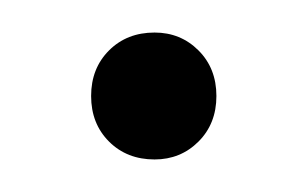

<svg xmlns="http://www.w3.org/2000/svg" viewBox="-20 -95 189 118"><path d="M75 3Q58 3 47 -8Q36 -19 36 -36Q36 -53 47 -64Q58 -75 75 -75Q91 -75 102 -64Q113 -53 113 -36Q113 -19 102 -8Q91 3 75 3Z"/></svg>

Font: Poppins ExtraLight
Style: Regular
Weight: 275
Designer: Ninad Kale (Devanagari), Jonny Pinhorn (Latin)
Foundry: Indian Type Foundry
Version: Version 3.200;PS 1.000;hotconv 16.6.54;makeotf.lib2.5.65590